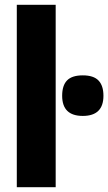

<svg xmlns="http://www.w3.org/2000/svg" viewBox="-20 -780 451 800"><path d="M212 0H50V-760H212ZM325 -466Q370 -466 390.5 -444.5Q411 -423 411 -381Q411 -297 325 -297Q239 -297 239 -381Q239 -424 259.5 -445Q280 -466 325 -466Z"/></svg>

Font: Noto Sans ExtraCondensed Black
Style: Regular
Weight: 900
Width: 2
Designer: Monotype Design Team
Foundry: Monotype Imaging Inc.
Version: Version 2.013; ttfautohint (v1.8.4.7-5d5b)